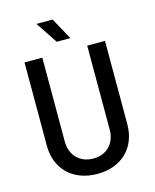

<svg xmlns="http://www.w3.org/2000/svg" viewBox="-130 -979 868 1074"><g transform="rotate(-15 303.5 -441.5)"><path d="M300 8C440 8 532 -82 532 -217V-700H429V-214C429 -135 378 -81 300 -81C221 -81 169 -135 169 -214V-700H66V-217C66 -82 159 8 300 8ZM186 -891 270 -765H349L280 -891Z"/></g></svg>

Font: Vanilla Cream DemiBold
Style: Regular
Weight: 600
Designer: Jeremy Tribby, Jinavaṁso
Foundry: Tribby Type
Version: Version 1.422;Glyphs 3.1.2 (3151)